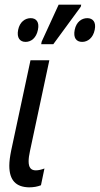

<svg xmlns="http://www.w3.org/2000/svg" viewBox="-20 -795 429 825"><path d="M157 -605H209L327 -766L329 -775H232L159 -616ZM90 -615C114 -615 136 -632 143 -667C150 -700 136 -717 112 -717C88 -717 65 -701 58 -667C51 -632 66 -615 90 -615ZM333 -615C357 -615 380 -632 387 -667C394 -700 379 -717 355 -717C331 -717 308 -701 301 -667C294 -632 308 -615 333 -615ZM105 10C124 10 141 7 156 1L171 -71C158 -66 145 -63 134 -63C113 -63 103 -75 103 -102C103 -114 105 -129 109 -147L192 -536H111L28 -148C23 -123 20 -102 20 -83C20 -20 49 9 105 10Z"/></svg>

Font: Noto Sans ExtraCondensed
Style: Italic
Weight: 400
Width: 2
Italic angle: -12°
Designer: Monotype Design Team
Foundry: Monotype Imaging Inc.
Version: Version 2.013